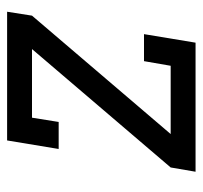

<svg xmlns="http://www.w3.org/2000/svg" viewBox="-35 -535 570 540"><g transform="rotate(90 250.0 -265.0)"><path d="M13 0 24 -70 357 -460H165L152 -385H76L100 -530H463L451 -460L118 -70H311L323 -145H399L375 0Z"/></g></svg>

Font: Iosevka Slab Oblique
Style: Regular
Weight: 400
Italic angle: -9°
Monospace: yes
Designer: Belleve Invis
Foundry: Belleve Invis
Version: Version 11.1.1; ttfautohint (v1.8.3)